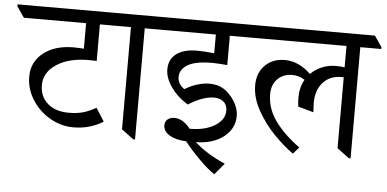

<svg xmlns="http://www.w3.org/2000/svg" viewBox="-94 -723 1949 968"><g transform="rotate(5 881.0 -238.5)"><path d="M115.2 -227.5Q115.2 -169.4 154.8 -134.8Q194.3 -100.1 261.2 -100.1Q305.7 -100.1 336.4 -109.4Q367.2 -118.7 399.9 -137.2L441.9 -70.8Q374.5 -28.8 291 -28.8Q228.5 -28.8 172.4 -61.5Q116.2 -94.2 82 -148.7Q47.9 -203.1 47.9 -264.2Q47.9 -339.4 106 -385Q164.1 -430.7 258.3 -430.7Q281.7 -430.7 310.1 -428.2V-557.6H-4.9L-42.5 -612.3V-622.1H449.2L486.8 -567.4V-557.6H379.9V-372.6L338.9 -373.5Q239.3 -373.5 177.2 -332.8Q115.2 -292 115.2 -227.5Z M722.7 -557.6H606.9V4.9H597.7L537.1 -40.5V-557.6H449.2L411.6 -612.3V-622.1H685.1L722.7 -567.4Z M798.3 -328.1Q798.3 -292.5 832.5 -269.5Q864.3 -289.1 897 -298.6Q929.7 -308.1 955.1 -308.1Q998.5 -308.1 1028.6 -289.6Q1058.6 -271 1083 -233.9Q1107.4 -196.8 1107.4 -157.2Q1107.4 -92.3 1053.2 -50.8Q999 -9.3 913.6 -8.3Q974.1 46.4 1068.4 87.4L1020 145Q984.4 121.1 941.7 78.1Q898.9 35.2 864.3 -8.3Q810.5 -10.7 779.3 -30Q748 -49.3 748 -79.1Q748 -98.6 761.2 -109.6Q774.4 -120.6 796.4 -120.6Q838.4 -120.6 876.5 -72.8Q954.1 -72.8 1003.4 -103Q1052.7 -133.3 1052.7 -179.7Q1052.7 -209.5 1033.7 -224.9Q1014.6 -240.2 986.3 -240.2Q930.2 -240.2 856.4 -193.8Q803.7 -225.6 771 -271.7Q738.3 -317.9 738.3 -361.3Q738.3 -412.1 775.1 -440.2Q812 -468.3 880.4 -468.3Q913.1 -468.3 966.8 -462.9V-557.6H685.1L647.5 -612.3V-622.1H1134.3L1171.9 -567.4V-557.6H1037.6V-409.2Q987.3 -413.6 960.9 -413.6Q876.5 -413.6 837.4 -390.1Q798.3 -366.7 798.3 -328.1Z M1803.7 -557.6H1697.8V4.9H1688.5L1627.9 -40.5V-398.9L1616.2 -399.4Q1557.6 -399.4 1522.9 -360.4Q1488.3 -321.3 1488.3 -257.3L1490.7 -210L1412.1 -231.9Q1409.2 -256.3 1409.2 -278.8Q1409.2 -329.6 1432.1 -369.1Q1401.9 -388.2 1368.7 -388.2Q1323.2 -388.2 1294.4 -359.1Q1265.6 -330.1 1265.6 -282.7Q1265.6 -210.4 1310.5 -147.7Q1355.5 -85 1435.5 -26.9L1405.8 6.8Q1360.4 -24.9 1309.8 -76.4Q1259.3 -127.9 1222.9 -192.4Q1186.5 -256.8 1186.5 -320.8Q1186.5 -383.3 1225.1 -421.6Q1263.7 -460 1324.7 -460Q1395.5 -460 1456.5 -400.9Q1481 -425.8 1514.2 -439.2Q1547.4 -452.6 1584 -452.6Q1608.4 -452.6 1627.9 -449.2V-557.6H1134.3L1096.7 -612.3V-622.1H1766.1L1803.7 -567.4Z"/></g></svg>

Font: Noto Serif Devanagari
Style: Regular
Weight: 400
Designer: Monotype Design Team
Foundry: Monotype Imaging Inc.
Version: Version 1.01